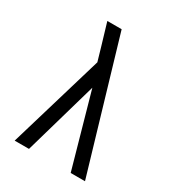

<svg xmlns="http://www.w3.org/2000/svg" viewBox="-178 -838 855 941"><g transform="rotate(30 250.0 -367.5)"><path d="M51 0 210 -535 187 -614Q178 -644 169 -674.5Q160 -705 151 -735H232L449 0H368L251 -415L132 0Z"/></g></svg>

Font: Iosevka NFM
Style: Regular
Weight: 400
Monospace: yes
Designer: Belleve Invis
Foundry: Belleve Invis
Version: Version 29.0.4; ttfautohint (v1.8.4);Nerd Fonts 3.3.0